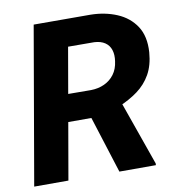

<svg xmlns="http://www.w3.org/2000/svg" viewBox="-80 -783 787 855"><g transform="rotate(-10 313.5 -355.5)"><path d="M128.9 -710.9 385.7 -710.4Q450.7 -709.5 504.6 -686.8Q558.6 -664.1 588.9 -618.2Q619.1 -572.3 614.3 -500.5Q609.9 -442.4 587.2 -402.1Q564.5 -361.8 526.4 -333.7Q488.3 -305.7 437.5 -284.7L382.3 -256.8H148.4L169.4 -380.4L329.6 -379.4Q363.3 -379.9 390.6 -392.6Q418 -405.3 435.5 -429Q453.1 -452.6 457.5 -487.3Q461.9 -516.1 454.8 -538.1Q447.8 -560.1 429 -572.8Q410.2 -585.4 380.9 -586.9L262.7 -587.4L160.6 0H5.9ZM391.1 0 291 -315.9 447.8 -316.4 556.6 -7.8 556.2 0Z"/></g></svg>

Font: Roboto ExtraBold
Style: Italic
Weight: 800
Designer: Christian Robertson
Foundry: Google
Version: Version 3.009; 2024